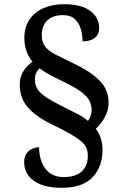

<svg xmlns="http://www.w3.org/2000/svg" viewBox="-20 -780 584 914"><path d="M273 114Q214 114 174.5 98.5Q135 83 115 55.5Q95 28 95 -6Q95 -33 106 -49Q117 -65 133.5 -72Q150 -79 166 -79Q166 -41 178.5 -8.5Q191 24 217 43.5Q243 63 282 63Q340 63 369 36Q398 9 398 -36Q398 -58 392 -74Q386 -90 368 -106Q350 -122 315.5 -142Q281 -162 223 -190Q143 -230 108.5 -273.5Q74 -317 74 -377Q74 -414 91.5 -441.5Q109 -469 135 -486Q117 -507 106.5 -535Q96 -563 96 -600Q96 -651 120.5 -687Q145 -723 187.5 -741.5Q230 -760 284 -760Q368 -760 410 -728Q452 -696 452 -647Q452 -616 431 -599.5Q410 -583 373 -583Q373 -613 364.5 -642Q356 -671 336 -689.5Q316 -708 280 -708Q233 -708 206 -683.5Q179 -659 179 -612Q179 -578 195.5 -557.5Q212 -537 244 -520.5Q276 -504 322 -482Q384 -453 422.5 -424Q461 -395 479 -363.5Q497 -332 497 -291Q497 -255 478.5 -221.5Q460 -188 436 -167Q451 -148 459.5 -122Q468 -96 468 -66Q468 13 421 63.5Q374 114 273 114ZM399 -204Q406 -215 411 -228Q416 -241 416 -256Q416 -279 406.5 -299Q397 -319 369.5 -340.5Q342 -362 290 -387Q255 -404 224 -420Q193 -436 168 -455Q159 -446 152.5 -433Q146 -420 146 -402Q146 -375 159 -355Q172 -335 203 -315Q234 -295 290 -267Q321 -252 349 -237.5Q377 -223 399 -204Z"/></svg>

Font: Noto Serif Khojki Medium
Style: Regular
Weight: 500
Version: Version 2.003